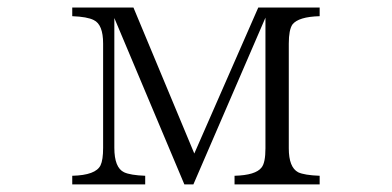

<svg xmlns="http://www.w3.org/2000/svg" viewBox="-20 -544 1040 510"><path d="M171.9 -523.9H334.5L496.1 -136.2L666 -523.9H829.1V-501Q772.9 -499.5 756.8 -479Q747.1 -464.8 747.1 -428.2V-149.9Q747.1 -99.6 772 -86.4Q788.6 -78.6 829.1 -77.1V-54.2H603V-77.1Q659.2 -78.6 674.8 -99.1Q685.1 -111.8 685.1 -149.9V-497.1L493.7 -54.2H469.7L283.7 -496.1V-151.4Q283.7 -98.6 309.6 -86.4Q326.2 -78.6 365.7 -77.1V-54.2H171.9V-77.1Q234.4 -78.6 247.1 -105Q253.9 -119.1 253.9 -151.4V-428.2Q253.9 -479 229 -490.7Q211.9 -499.5 171.9 -501Z"/></svg>

Font: I.Ming
Style: Regular
Weight: 400
Designer: Ichiten Fonts Project
Version: Version 5.10 Mar 24, 2018